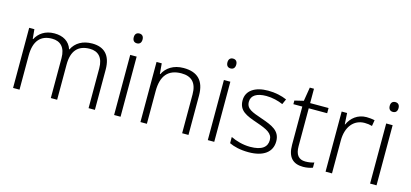

<svg xmlns="http://www.w3.org/2000/svg" viewBox="-62 -1180 3517 1641"><g transform="rotate(15 1696.0 -359.5)"><path d="M644 -542C561 -542 499 -506 468 -443H465C443 -509 387 -542 310 -542C227 -542 173 -500 146 -448H142L134 -532H88V0H145V-302C145 -431 201 -493 302 -493C376 -493 422 -448 422 -353V0H478V-311C478 -435 534 -493 636 -493C710 -493 756 -448 756 -353V0H812V-355C812 -485 749 -542 644 -542Z M1011 -729C986 -729 972 -713 972 -686C972 -658 986 -642 1011 -642C1036 -642 1050 -658 1050 -686C1050 -713 1036 -729 1011 -729ZM1039 -532H982V0H1039Z M1453 -542C1363 -542 1302 -499 1273 -440H1269L1261 -532H1215V0H1272V-290C1272 -425 1330 -493 1447 -493C1536 -493 1584 -446 1584 -344V0H1640V-348C1640 -482 1574 -542 1453 -542Z M1840 -729C1815 -729 1801 -713 1801 -686C1801 -658 1815 -642 1840 -642C1865 -642 1879 -658 1879 -686C1879 -713 1865 -729 1840 -729ZM1868 -532H1811V0H1868Z M2379 -141C2379 -235 2304 -264 2209 -297C2117 -329 2065 -345 2065 -408C2065 -464 2114 -494 2198 -494C2251 -494 2305 -480 2346 -462L2367 -509C2321 -529 2265 -542 2201 -542C2085 -542 2010 -492 2010 -406C2010 -313 2078 -287 2177 -253C2273 -220 2323 -196 2323 -137C2323 -76 2279 -38 2174 -38C2111 -38 2049 -56 2002 -79V-24C2041 -5 2099 10 2173 10C2304 10 2379 -45 2379 -141Z M2663 -39C2602 -39 2574 -77 2574 -151V-486H2737V-532H2574V-659H2537L2517 -537L2438 -518V-486H2517V-148C2517 -37 2567 10 2656 10C2689 10 2720 3 2740 -5V-51C2721 -44 2693 -39 2663 -39Z M3072 -541C2992 -541 2937 -493 2910 -433H2907L2901 -532H2853V0H2910V-292C2910 -411 2972 -489 3069 -489C3093 -489 3114 -486 3135 -480L3144 -533C3123 -538 3098 -541 3072 -541Z M3276 -729C3251 -729 3237 -713 3237 -686C3237 -658 3251 -642 3276 -642C3301 -642 3315 -658 3315 -686C3315 -713 3301 -729 3276 -729ZM3304 -532H3247V0H3304Z"/></g></svg>

Font: Noto Sans Bengali Light
Style: Regular
Weight: 300
Designer: Jelle Bosma - Monotype Design Team
Foundry: Monotype Imaging Inc.
Version: Version 2.003